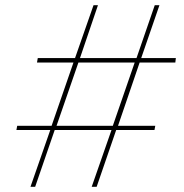

<svg xmlns="http://www.w3.org/2000/svg" viewBox="-20 -717 708 737"><path d="M97 0 173 -218H43L46 -234H178L262 -477H122L125 -494H268L339 -697H356L287 -494H504L574 -697H592L522 -494H655L653 -477H516L433 -234H576L573 -218H426L351 0H332L408 -218H190L115 0ZM197 -234H413L497 -477H281Z"/></svg>

Font: Hanken Grotesk Thin
Style: Italic
Weight: 250
Italic angle: -8°
Designer: Alfredo Marco Pradil
Foundry: Hanken Design Co.
Version: Version 3.013